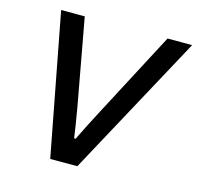

<svg xmlns="http://www.w3.org/2000/svg" viewBox="-101 -792 923 898"><g transform="rotate(15 360.5 -343.0)"><path d="M217.8 0 86.9 -686H201.2L277.8 -267.1Q293.9 -174.3 300.8 -122.1H308.1Q344.2 -196.3 384.8 -272.9L602.1 -686H721.2L349.1 0Z"/></g></svg>

Font: Archivo Medium
Style: Italic
Weight: 500
Italic angle: -10°
Designer: Hector Gatti
Foundry: Omnibus-Type
Version: Version 2.001